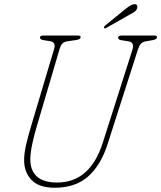

<svg xmlns="http://www.w3.org/2000/svg" viewBox="-20 -867 758 902"><path d="M462.5 -195.5 602 -633Q613 -668 583.5 -673L550.5 -678Q535 -680.5 535 -689.5Q535 -700 552 -700H706.5Q717.5 -700 717.5 -692.5Q717.5 -687.5 713 -684Q708.5 -680.5 695 -678L668.5 -673.5Q652 -671 643.5 -663Q635 -655 628 -634.5L485 -188.5Q453.5 -90.5 393.8 -37.8Q334 15 237 15Q161.5 15 126.5 -23.2Q91.5 -61.5 93.5 -120Q94 -151.5 103.5 -191Q113 -230.5 125.5 -272.5L234.5 -638Q243.5 -668.5 215.5 -673.5L184.5 -678.5Q167.5 -681 167.5 -691Q168.5 -700 183.5 -700H346.5Q359 -700 359 -693Q359 -682 338 -679L297 -673Q281.5 -671 273.5 -662.8Q265.5 -654.5 261.5 -642L152.5 -272.5Q140.5 -231.5 132 -193Q123.5 -154.5 122.5 -123Q121 -68.5 152.2 -39Q183.5 -9.5 248 -9.5Q403 -9.5 462.5 -195.5ZM573.5 -828Q589 -840.5 599.5 -844.5Q610 -848.5 616.5 -847Q623.5 -845.5 625 -838.2Q626.5 -831 622.5 -823.5Q617 -814 609.2 -809.8Q601.5 -805.5 590.5 -799L477.5 -735Q471.5 -731.5 469 -736Q467.5 -738.5 469.8 -742Q472 -745.5 475 -748Z"/></svg>

Font: Fraunces144ptSuperSoftThinItalic
Style: Italic
Weight: 100
Italic angle: -16°
Version: Version 1.000;[0bf87f6ff]